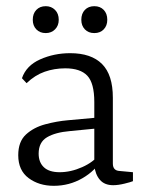

<svg xmlns="http://www.w3.org/2000/svg" viewBox="-20 -593 473 621"><path d="M154 8Q106 8 72.5 -17Q39 -42 39 -91Q39 -135 64 -158Q89 -181 126.5 -191Q164 -201 199 -204L298 -213V-178L206 -169Q159 -165 132 -149Q105 -133 105 -96Q105 -68 122 -52Q139 -36 173 -36Q209 -36 246 -52.5Q283 -69 301 -94L309 -78Q289 -41 246.5 -16.5Q204 8 154 8ZM51 -340Q65 -381 110 -401Q155 -421 207 -421Q275 -421 310 -386Q345 -351 345 -277V-64Q345 -41 367 -40L410 -36V-7Q403 -4 382.5 1Q362 6 346 6Q318 6 303 -11.5Q288 -29 285 -58V-263Q285 -324 262.5 -348Q240 -372 191 -372Q156 -372 124.5 -361Q93 -350 66 -324ZM170 -529Q170 -510 158 -498Q146 -486 128 -486Q109 -486 97.5 -498Q86 -510 86 -529Q86 -549 97.5 -561Q109 -573 128 -573Q146 -573 158 -561Q170 -549 170 -529ZM327 -529Q327 -510 315.5 -498Q304 -486 285 -486Q266 -486 254.5 -498Q243 -510 243 -529Q243 -549 254.5 -561Q266 -573 285 -573Q304 -573 315.5 -561Q327 -549 327 -529Z"/></svg>

Font: Rasa Light
Style: Regular
Weight: 300
Designer: Anna Giedrys (Yrsa+Rasa design), David Brezina (Yrsa art-direction, Rasa art-direction, design)
Foundry: Rosetta Type Foundry
Version: Version 2.004